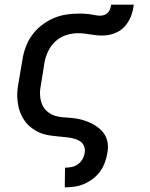

<svg xmlns="http://www.w3.org/2000/svg" viewBox="-20 -586 640 821"><path d="M258 215H257L258 131H259Q272 131 286.5 128Q301 125 313 116.5Q325 108 332.5 95Q340 82 342 68Q345 52 339 38Q333 24 320 16.5Q307 9 291.5 5.5Q276 2 261 0.5Q246 -1 230 -2.5Q214 -4 199 -6Q184 -8 169 -12Q154 -16 141.5 -22.5Q129 -29 116.5 -38Q104 -47 94.5 -58Q85 -69 77.5 -82Q70 -95 65 -109Q60 -123 57.5 -137.5Q55 -152 54 -167.5Q53 -183 54.5 -199Q56 -215 59 -231L76 -331Q80 -358 90 -385Q100 -412 117 -435.5Q134 -459 157.5 -477.5Q181 -496 207.5 -507.5Q234 -519 261.5 -523.5Q289 -528 316 -528Q328 -528 339.5 -527.5Q351 -527 362.5 -525.5Q374 -524 385 -521.5Q396 -519 408 -519Q417 -519 426 -522Q435 -525 441.5 -532Q448 -539 451 -548Q454 -557 455 -566H552Q550 -549 545.5 -532.5Q541 -516 532.5 -500Q524 -484 511.5 -471Q499 -458 483 -449.5Q467 -441 450 -437.5Q433 -434 416 -434Q403 -434 390 -435.5Q377 -437 365 -439Q353 -441 340 -442.5Q327 -444 314 -444Q289 -444 263.5 -436Q238 -428 218 -410Q198 -392 186 -367Q174 -342 170 -317L154 -217Q150 -197 151.5 -176.5Q153 -156 160.5 -138.5Q168 -121 183 -108.5Q198 -96 216.5 -90.5Q235 -85 255.5 -84Q276 -83 296 -80.5Q316 -78 335 -72.5Q354 -67 371 -58.5Q388 -50 403 -38Q418 -26 428 -9.5Q438 7 440.5 27Q443 47 439 68Q436 88 428.5 108.5Q421 129 408.5 146.5Q396 164 378 178Q360 192 340 200.5Q320 209 299.5 212Q279 215 258 215Z"/></svg>

Font: Iosevka Aile Medium
Style: Italic
Weight: 500
Italic angle: -9°
Designer: Belleve Invis
Foundry: Belleve Invis
Version: Version 31.1.0; ttfautohint (v1.8.4)